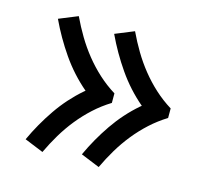

<svg xmlns="http://www.w3.org/2000/svg" viewBox="-81 -689 761 699"><g transform="rotate(15 300.0 -340.0)"><path d="M346 -84 275 -113Q304 -176 343.5 -233.5Q383 -291 435 -336L440 -340Q386 -386 345.5 -444.5Q305 -503 275 -567L346 -596Q363 -560 383 -526.5Q403 -493 427.5 -462.5Q452 -432 481 -405.5Q510 -379 544 -358V-322Q510 -301 481 -274.5Q452 -248 427.5 -217.5Q403 -187 383 -153.5Q363 -120 346 -84ZM134 -84 63 -113Q92 -176 131.5 -233.5Q171 -291 223 -336L228 -340Q174 -386 133.5 -444.5Q93 -503 63 -567L134 -596Q151 -560 171 -526.5Q191 -493 215.5 -462.5Q240 -432 269 -405.5Q298 -379 332 -358V-322Q298 -301 269 -274.5Q240 -248 215.5 -217.5Q191 -187 171 -153.5Q151 -120 134 -84Z"/></g></svg>

Font: Iosevka Aile
Style: Regular
Weight: 400
Designer: Belleve Invis
Foundry: Belleve Invis
Version: Version 28.0.1; ttfautohint (v1.8.4)